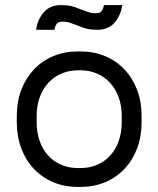

<svg xmlns="http://www.w3.org/2000/svg" viewBox="-20 -728 622 754"><path d="M286 6H296Q349 6 393 -12.5Q437 -31 469 -65Q501 -99 518.5 -145.5Q536 -192 536 -247V-273Q536 -329 518.5 -375Q501 -421 469 -455Q437 -489 393 -507.5Q349 -526 296 -526H286Q233 -526 189 -507.5Q145 -489 113 -455Q81 -421 63.5 -375Q46 -329 46 -273V-247Q46 -192 63.5 -145.5Q81 -99 113 -65Q145 -31 189 -12.5Q233 6 286 6ZM287 -68Q250 -68 220 -81Q190 -94 168.5 -118Q147 -142 135.5 -175Q124 -208 124 -247V-273Q124 -313 136 -346Q148 -379 169.5 -402.5Q191 -426 221 -439Q251 -452 287 -452H295Q331 -452 361 -439Q391 -426 412.5 -402.5Q434 -379 446 -346Q458 -313 458 -273V-247Q458 -208 446.5 -175Q435 -142 413.5 -118Q392 -94 362 -81Q332 -68 295 -68ZM295 -692Q277 -700 260 -704Q243 -708 219 -708Q199 -708 182.5 -701.5Q166 -695 154 -682Q142 -669 133.5 -651.5Q125 -634 122 -611H194Q196 -625 202.5 -634Q209 -643 226 -643Q243 -643 258 -637.5Q273 -632 287 -627Q305 -619 322 -615Q339 -611 363 -611Q383 -611 399.5 -617.5Q416 -624 428 -637Q440 -650 448.5 -668Q457 -686 460 -708H388Q386 -694 379.5 -685Q373 -676 356 -676Q339 -676 324 -681.5Q309 -687 295 -692Z"/></svg>

Font: Fixel Variable
Style: Regular
Weight: 100
Width: 3
Designer: AlfaBravo + MacPaw
Foundry: Kyrylo Tkachov, Marchela Mozhyna, Serhii Makarenko, Maria Weinstein, Zakhar Kryvoshyya
Version: Version 1.211